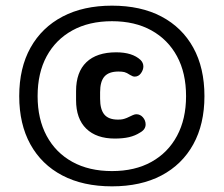

<svg xmlns="http://www.w3.org/2000/svg" viewBox="-20 -639 791 679"><path d="M249 -317V-285Q249 -219 285 -184Q321 -149 386 -149Q415 -149 436.5 -154Q458 -159 475 -170Q495 -181 495 -199Q495 -213 485.5 -224Q476 -235 462 -235Q457 -235 450 -232Q436 -225 428.5 -222Q421 -219 414.5 -217.5Q408 -216 397 -216Q364 -216 349 -234Q334 -252 334 -290V-313Q334 -351 349.5 -368.5Q365 -386 399 -386Q412 -386 420 -384Q428 -382 440 -374Q447 -370 450 -369Q453 -368 456 -368Q470 -368 478.5 -380Q487 -392 487 -404Q487 -417 477 -427Q448 -454 391 -454Q322 -454 285.5 -419Q249 -384 249 -317ZM376 -619Q275 -619 201.5 -580.5Q128 -542 88 -470.5Q48 -399 48 -299Q48 -200 87.5 -128.5Q127 -57 200.5 -18.5Q274 20 376 20Q478 20 551 -18.5Q624 -57 663.5 -128.5Q703 -200 703 -299Q703 -399 663.5 -470.5Q624 -542 551 -580.5Q478 -619 376 -619ZM376 -564Q457 -564 515.5 -531.5Q574 -499 606 -440Q638 -381 638 -299Q638 -218 606 -158.5Q574 -99 515.5 -66.5Q457 -34 376 -34Q295 -34 236 -66.5Q177 -99 145 -158.5Q113 -218 113 -299Q113 -381 145 -440Q177 -499 236 -531.5Q295 -564 376 -564Z"/></svg>

Font: Beiruti SemiBold
Style: Regular
Weight: 600
Designer: Arlette Boutros
Foundry: Boutros
Version: Version 1.41